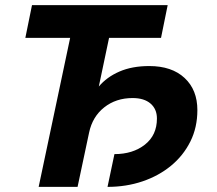

<svg xmlns="http://www.w3.org/2000/svg" viewBox="-20 -730 848 750"><path d="M131 0 254 -582H79L105 -710H635L609 -582H406L366 -392Q397 -429 446.5 -450.5Q496 -472 563 -472Q651 -472 701 -425.5Q751 -379 751 -300Q751 -232 723.5 -177Q696 -122 648 -82.5Q600 -43 536.5 -21.5Q473 0 400 0L427 -128Q499 -128 546 -165Q593 -202 593 -267Q593 -304 568 -325.5Q543 -347 498 -347Q433 -347 387 -310.5Q341 -274 328 -212L283 0Z"/></svg>

Font: Geist
Style: Bold Italic
Weight: 700
Italic angle: -12°
Designer: Basement.studio, Andrés Briganti, Mateo Zaragoza
Foundry: Basement.studio, Vercel, Andrés Briganti, Guido Ferreyra, Mateo Zaragoza
Version: Version 1.500; ttfautohint (v1.8.4.7-5d5b)